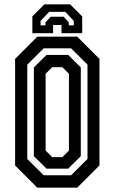

<svg xmlns="http://www.w3.org/2000/svg" viewBox="-20 -870 531 890"><path d="M153 0 50 -103V-597L153 -700H338L441 -597V-103L338 0ZM182.5 -57.5H309.5L385.5 -133V-570.5L309.5 -646H182.5L106.5 -570.5V-133ZM196 -88 137 -146V-557.5L196 -615.5H296L354.5 -557.5V-146L296 -88ZM222 -141.5H269L299.5 -172V-528L269 -558.5H222L191.5 -528V-172ZM305 -850 361 -794V-716H265V-754H226V-716H130V-794L186 -850ZM282.5 -815H208L168 -773V-752.5H191V-766.5L215 -792.5H275L299 -766.5V-752.5H322V-773Z"/></svg>

Font: Tourney Condensed SemiBold
Style: Regular
Weight: 600
Width: 3
Designer: Tyler Finck
Foundry: Etcetera Type Co
Version: Version 1.010; ttfautohint (v1.8.3)